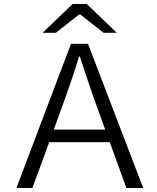

<svg xmlns="http://www.w3.org/2000/svg" viewBox="-20 -940 786 960"><path d="M335 -721H420L696 0H612L529 -229H226L142 0H62ZM343 -920H414L564 -776H498L381 -868H376L259 -776H193ZM506 -292 463 -411 452 -441Q420 -533 379 -657H375Q340 -541 292 -411L249 -292Z"/></svg>

Font: Nebula Sans Book
Style: Regular
Weight: 400
Designer: Paul D. Hunt for Adobe (as Source Sans)
Foundry: Nebula Entertainment & Broadcasting LLC
Version: Version 1.010